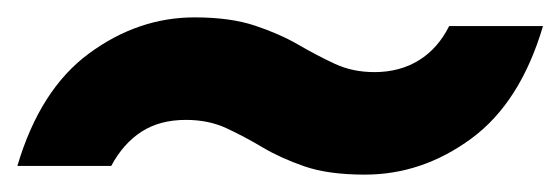

<svg xmlns="http://www.w3.org/2000/svg" viewBox="-23 -468 645 221"><path d="M397 -267Q463 -267 519.5 -308.5Q576 -350 602 -438H494Q481 -412 459 -398.5Q437 -385 408 -385Q383 -385 362.5 -394.5Q342 -404 320.5 -416.5Q299 -429 270.5 -438.5Q242 -448 201 -448Q136 -448 79.5 -406.5Q23 -365 -3 -277H105Q119 -303 140 -316.5Q161 -330 191 -330Q217 -330 237.5 -320.5Q258 -311 279 -298.5Q300 -286 327.5 -276.5Q355 -267 397 -267Z"/></svg>

Font: Instrument Sans
Style: Bold Italic
Weight: 700
Italic angle: -13°
Designer: Rodrigo Fuenzalida
Foundry: fragTYPE
Version: Version 1.000;gftools[0.9.28]